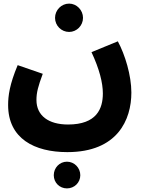

<svg xmlns="http://www.w3.org/2000/svg" viewBox="-20 -777 800 1064"><path d="M363 -600C405 -600 440 -635 440 -678C440 -721 405 -757 363 -757C320 -757 285 -721 285 -678C285 -635 320 -600 363 -600ZM25 -195C25 -9 171 66 353 66C631 66 708 -113 708 -264C708 -359 673 -474 633 -548L487 -488C531 -394 550 -318 550 -259C550 -175 516 -87 357 -87C249 -87 182 -136 182 -223C182 -264 191 -298 217 -368L78 -416C33 -309 25 -246 25 -195ZM351 267C392 267 425 235 425 194C425 153 392 119 351 119C310 119 278 153 278 194C278 235 310 267 351 267Z"/></svg>

Font: Noto Sans Arabic UI XBd
Style: Regular
Weight: 800
Designer: Monotype Design Team, Nadine Chahine and Nizar Qandah
Foundry: Monotype Imaging Inc.
Version: Version 2.010